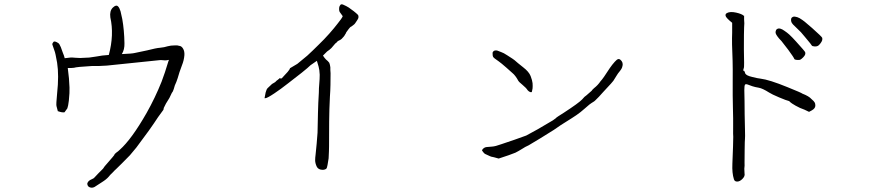

<svg xmlns="http://www.w3.org/2000/svg" viewBox="-20 -782 4020 884"><path d="M488 -702Q484 -732 499.5 -747Q515 -762 524 -752Q530 -746 535 -730Q539 -713 543 -694Q552 -643 553 -583Q554 -554 541 -533Q589 -535 600 -538Q655 -550 657 -550Q700 -561 716 -562Q737 -564 752 -569Q766 -573 786 -573Q796 -574 805 -571Q805 -571 805 -571Q817 -570 824 -556Q830 -545 829 -528Q827 -504 818 -482Q805 -448 798 -422Q796 -415 792 -405Q784 -389 780 -372Q776 -359 771 -354Q762 -336 760 -331Q752 -318 744 -305Q735 -287 734 -285Q733 -277 732 -276Q718 -256 708 -243Q671 -186 608 -103Q598 -90 578 -67Q535 -23 515 -4Q508 2 497 14Q486 24 481 31Q470 44 449 57Q429 70 415 79Q405 84 395 81Q384 78 382 66Q381 60 388 52Q393 47 405 42Q413 39 417 33Q424 26 433 16Q460 -10 458 -11Q457 -11 479 -36Q490 -48 498 -58Q506 -68 506 -68Q507 -73 515 -79Q524 -85 531 -92Q586 -141 655 -262Q694 -331 724 -406Q739 -445 756 -502Q757 -504 758 -506Q757 -506 755 -506Q748 -504 740 -504Q732 -504 727 -505Q721 -506 714 -505L472 -480Q430 -477 402 -478Q332 -474 321 -470Q319 -470 309 -469Q299 -469 292 -469Q299 -418 300 -379Q301 -357 297 -319Q294 -293 290 -283L277 -265Q266 -263 247 -270H246V-271Q243 -282 240 -294Q238 -301 243 -352Q252 -435 243 -493Q235 -539 231 -548Q227 -558 221 -577Q220 -581 224 -586Q227 -591 230 -591Q235 -591 241 -588Q251 -583 253 -579Q256 -573 260 -565Q265 -552 269 -540Q275 -526 278 -514Q290 -515 304 -517Q307 -518 328 -516Q346 -515 349 -515Q388 -517 391 -517Q392 -517 425 -522Q449 -527 481 -529Q506 -622 488 -702Z M1410 -482Q1399 -471 1369 -447Q1339 -423 1306 -398Q1273 -372 1243 -352Q1210 -330 1202 -330H1198L1199 -335Q1200 -340 1201 -345.5Q1202 -351 1203 -356Q1207 -372 1213 -377L1230 -393Q1231 -395 1237 -398Q1245 -403 1247 -404Q1250 -407 1254 -411Q1259 -414 1263 -418L1265 -419V-422L1268 -421H1271H1276H1277Q1280 -425 1286 -431Q1292 -437 1298 -444Q1305 -451 1309 -457Q1314 -463 1315 -467V-468L1317 -469Q1349 -488 1349 -488Q1369 -504 1395 -526Q1420 -549 1446 -575Q1473 -601 1496 -627Q1519 -653 1535 -674Q1553 -696 1558 -707L1557 -708V-709Q1549 -719 1544 -727Q1540 -735 1542 -749Q1543 -754 1547 -759Q1550 -764 1559 -761Q1563 -759 1574 -754Q1586 -748 1597 -739Q1610 -730 1619 -722Q1629 -714 1630 -710Q1631 -705 1630 -699Q1627 -692 1622 -685Q1613 -671 1611 -670Q1600 -661 1598 -660Q1592 -658 1585 -648Q1581 -642 1577 -637Q1574 -634 1574 -633Q1574 -630 1570 -625Q1567 -619 1563 -614Q1558 -608 1553 -603Q1547 -598 1542 -596Q1534 -593 1532 -589Q1528 -584 1524 -582Q1520 -578 1506 -561Q1497 -552 1486 -545Q1486 -545 1467 -526Q1474 -515 1481 -508Q1490 -501 1496 -493Q1498 -488 1499 -483.5Q1500 -479 1501 -472V-460L1502 -445Q1502 -418 1501.5 -391Q1501 -364 1499 -337Q1496 -280 1495.5 -222.5Q1495 -165 1495 -108Q1495 -101 1494.5 -85.5Q1494 -70 1493 -53Q1490 -37 1488 -22.5Q1486 -8 1481 -4Q1473 0 1467 0Q1445 0 1438 -15.5Q1431 -31 1431 -44Q1431 -50 1431.5 -56.5Q1432 -63 1433 -70Q1436 -96 1438 -120.5Q1440 -145 1442 -171Q1443 -218 1444 -263Q1445 -308 1448 -355Q1448 -376 1450 -397Q1452 -418 1452 -438Q1451 -461 1447 -475Q1444 -487 1439 -502Q1424 -491 1410 -482Z M2819 -434 2804 -410Q2797 -402 2793 -397Q2759 -361 2756 -357Q2737 -335 2721 -320Q2716 -315 2712 -313Q2708 -311 2704 -308Q2699 -306 2672 -282Q2653 -265 2634 -252Q2626 -246 2562 -206Q2537 -189 2530 -184Q2521 -178 2469 -146Q2417 -114 2414 -113Q2398 -106 2383 -96Q2367 -86 2353 -79Q2329 -69 2276 -52Q2248 -60 2245 -60Q2243 -59 2214 -73Q2208 -76 2200 -88Q2198 -91 2203.5 -96.5Q2209 -102 2213 -103Q2214 -104 2221 -105Q2234 -106 2245 -107Q2261 -108 2288 -118Q2292 -119 2350 -139Q2401 -157 2403 -158L2456 -187Q2501 -214 2507 -217Q2529 -229 2538 -237Q2539 -238 2539.5 -238Q2540 -238 2541 -240Q2541 -241 2576 -263Q2645 -308 2660 -324Q2667 -332 2671 -336Q2672 -337 2680 -343Q2703 -364 2704 -364Q2705 -367 2715 -376Q2733 -390 2745 -408Q2756 -419 2788 -469Q2794 -478 2799 -484Q2812 -500 2817 -504Q2824 -511 2830 -510Q2836 -509 2842 -501Q2847 -494 2847 -486Q2847 -480 2844 -471Q2842 -465 2835 -456Q2824 -443 2819 -434ZM2339 -446Q2336 -449 2311.5 -470.5Q2287 -492 2275.5 -500Q2264 -508 2258 -512.5Q2252 -517 2250 -521Q2248 -525 2248 -535Q2247 -540 2250 -544Q2255 -549 2257 -549Q2264 -551 2270 -549Q2278 -546 2288 -542Q2298 -539 2316 -527Q2346 -508 2349 -505Q2361 -494 2389 -472Q2415 -452 2423 -432Q2431 -411 2432 -399Q2433 -385 2432 -375Q2430 -365 2429 -360Q2428 -356 2421 -358Q2414 -361 2409 -367Q2403 -377 2386 -391Q2367 -407 2367 -409Q2353 -435 2339 -446Z M3406 -708Q3406 -703 3406 -692Q3408 -675 3406 -656Q3405 -637 3405 -555Q3407 -473 3405 -470Q3402 -461 3402 -458Q3402 -456 3404 -456Q3405 -457 3406.5 -455.5Q3408 -454 3409.5 -449.5Q3411 -445 3411 -444Q3416 -434 3442 -428Q3469 -421 3481 -420Q3522 -415 3605 -381Q3672 -354 3674 -351Q3705 -339 3716 -326Q3728 -316 3731 -310Q3734 -305 3734 -296Q3734 -283 3718 -274L3705 -267L3684 -277Q3663 -284 3643 -295.5Q3623 -307 3618 -312Q3614 -317 3612 -317Q3602 -319 3567.5 -333.5Q3533 -348 3521 -356Q3491 -375 3474 -378Q3456 -381 3444 -385Q3432 -389 3422 -393Q3413 -396 3410 -392Q3407 -387 3407 -367Q3408 -345 3408 -316.5Q3408 -288 3408.5 -256Q3409 -224 3410 -186Q3411 -148 3410 -143Q3409 -138 3408.5 -91.5Q3408 -45 3408 -33Q3409 -20 3407 -5Q3407 9 3408 17Q3411 29 3398 42Q3386 54 3374 54Q3362 54 3359 43Q3350 15 3352 -28Q3354 -70 3355 -107.5Q3356 -145 3356 -152Q3355 -160 3355.5 -196.5Q3356 -233 3354.5 -286Q3353 -339 3353.5 -405.5Q3354 -472 3353 -503Q3349 -586 3351 -632V-677L3338 -688Q3328 -697 3323 -704Q3316 -716 3327 -722Q3342 -730 3369 -724Q3396 -718 3405 -709L3406 -710ZM3686 -612Q3667 -636 3652 -649Q3639 -661 3631.5 -669Q3624 -677 3623 -683Q3621 -690 3623 -697Q3625 -702 3630 -704Q3635 -707 3642 -705Q3651 -704 3662 -698Q3675 -690 3685 -682Q3700 -670 3719 -653Q3764 -613 3765.5 -608Q3767 -603 3765.5 -597Q3764 -591 3758 -583Q3752 -575 3747 -571.5Q3742 -568 3732 -568Q3720 -569 3718 -572Q3718 -574 3686 -612ZM3609 -553Q3582 -588 3578 -593Q3565 -606 3559 -615Q3553 -623 3551 -630Q3550 -636 3553 -643Q3555 -648 3561 -650Q3566 -652 3573 -650Q3581 -648 3592 -640Q3604 -632 3614 -623Q3628 -610 3645 -591Q3685 -547 3687 -542Q3689 -537 3687 -531Q3685 -525 3678 -518Q3671 -511 3666 -508Q3661 -505 3649.5 -506Q3638 -507 3637 -511Q3634 -519 3609 -553Z"/></svg>

Font: ToneOZ-Tsuipita-TC
Style: Tsuipita-TC
Weight: 400
Designer: :Jeffrey Xuan (Chih-Lin Hsuan)  :
Foundry: jeffreyx@gmail.com, cjkFonts.io
Version: Version 0.24071